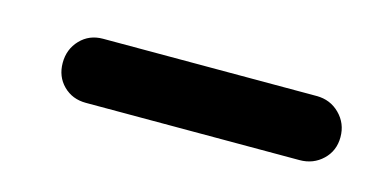

<svg xmlns="http://www.w3.org/2000/svg" viewBox="-28 -251 426 217"><g transform="rotate(15 185.0 -142.5)"><path d="M75 -105Q59 -105 48.5 -115.5Q38 -126 38 -142Q38 -158 48.5 -169Q59 -180 75 -180Q137 -180 200 -180Q263 -180 325 -180Q325 -180 325 -180Q325 -180 325 -180Q341 -180 352 -169Q363 -158 363 -142Q363 -126 352 -115.5Q341 -105 325 -105Q263 -105 200 -105Q137 -105 75 -105Q75 -105 75 -105Q75 -105 75 -105Z"/></g></svg>

Font: FRB American Cursive Guidelines Extrabold
Style: Bold Italic
Weight: 800
Italic angle: -25°
Version: Version 2.0;Modular Font Editor K font №1